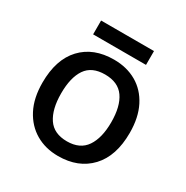

<svg xmlns="http://www.w3.org/2000/svg" viewBox="-161 -819 930 962"><g transform="rotate(30 304.5 -338.0)"><path d="M557 -270Q557 -136 488.5 -63Q420 10 303 10Q230 10 173.5 -23Q117 -56 84.5 -118.5Q52 -181 52 -270Q52 -404 120 -476.5Q188 -549 306 -549Q380 -549 436.5 -516.5Q493 -484 525 -421.5Q557 -359 557 -270ZM160 -270Q160 -179 194.5 -127.5Q229 -76 305 -76Q380 -76 415 -127.5Q450 -179 450 -270Q450 -362 415 -412Q380 -462 304 -462Q228 -462 194 -412Q160 -362 160 -270ZM457 -686V-606H151V-686Z"/></g></svg>

Font: Noto Sans Tai Tham Medium
Style: Regular
Weight: 500
Designer: Monotype Design Team 2013. Revised by David WIlliams 2020
Foundry: Monotype Imaging Inc.
Version: Version 2.002; ttfautohint (v1.8.4.7-5d5b)